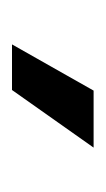

<svg xmlns="http://www.w3.org/2000/svg" viewBox="52 -783 176 320"><g transform="rotate(90 140.0 -623.0)"><path d="M54 -555 131 -691H226L130 -555Z"/></g></svg>

Font: Space Grotesk
Style: Regular
Weight: 400
Designer: Florian Karsten
Foundry: Florian Karsten
Version: Version 2.000